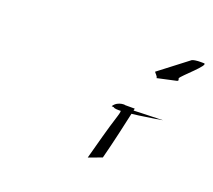

<svg xmlns="http://www.w3.org/2000/svg" viewBox="-81 -758 689 622"><g transform="rotate(20 263.5 -447.0)"><path d="M291 -422 299 -421C307 -408 463 -436 463 -436C463 -436 301 -432 303 -429V-423C325 -424 328 -424 320 -398C303 -345 290 -294 275 -239L321 -256C337 -317 350 -377 364 -440H330C337 -440 306 -446 291 -422ZM385 -575C386 -572 399 -561 396 -557L460 -571C468 -573 466 -575 464 -581C467 -591 544 -655 524 -655C512 -655 497 -656 484 -651Z"/></g></svg>

Font: Zinc
Style: Obl
Weight: 400
Version: Version 1